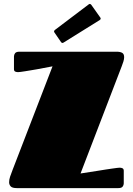

<svg xmlns="http://www.w3.org/2000/svg" viewBox="-20 -967 686 987"><path d="M51.8 -676.8Q51.8 -686 57.6 -693.6Q63.5 -701.2 80.1 -701.2H579.6Q598.1 -701.2 608.2 -695.3Q618.2 -689.5 618.2 -672.9Q618.2 -663.1 614.3 -650.6Q610.4 -638.2 606 -627L394 -75.2Q445.8 -83.5 487.8 -89.8Q505.9 -92.8 523.4 -95.5Q541 -98.1 555.9 -100.3Q570.8 -102.5 581.3 -103.8Q591.8 -105 595.2 -105Q603.5 -105 609.9 -101.8Q616.2 -98.6 616.2 -88.9V-23.9Q616.2 -15.1 610.4 -7.6Q604.5 0 587.9 0H66.9Q43 0 34.9 -9Q26.9 -18.1 26.9 -29.8Q26.9 -43.9 31.7 -58.3Q36.6 -72.8 44.9 -94.2L250 -626Q206.1 -617.2 169.4 -610.8Q153.8 -607.9 138.2 -605.5Q122.6 -603 109.4 -600.8Q96.2 -598.6 86.4 -597.4Q76.7 -596.2 72.8 -596.2Q64.5 -596.2 58.1 -599.1Q51.8 -602.1 51.8 -611.8ZM308.1 -749Q306.2 -748 304.7 -747.1Q303.2 -746.1 301.8 -746.1Q296.4 -746.1 293.5 -751L260.7 -798.8Q257.8 -802.2 257.8 -805.7Q257.8 -809.1 262.2 -813L435.1 -943.8Q438.5 -946.8 441.9 -946.8Q445.3 -946.8 449.2 -942.4L494.1 -878.9Q497.6 -875 497.6 -871.6Q497.6 -867.2 493.2 -864.3Z"/></svg>

Font: Fascinate
Style: Regular
Weight: 900
Designer: Astigmatic (AOETI)
Foundry: Astigmatic (AOETI)
Version: Version 1.000